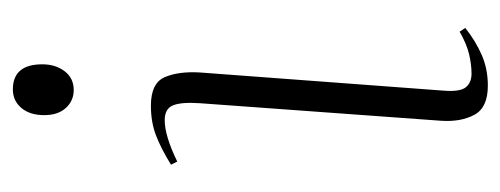

<svg xmlns="http://www.w3.org/2000/svg" viewBox="-266 -518 797 306"><g transform="rotate(-90 133.0 -364.5)"><path d="M103 -693Q103 -716 114.5 -729.5Q126 -743 144 -743Q184 -743 184 -696Q184 -675 173 -660.5Q162 -646 143 -646Q126 -646 114.5 -658.5Q103 -671 103 -693ZM122 -445Q124 -475 118.5 -488Q113 -501 95 -501Q70 -501 29 -481L24 -491Q50 -507 71 -515Q92 -523 118 -523Q154 -523 163.5 -501Q173 -479 171 -445L142 -56Q140 -30 147.5 -21Q155 -12 169 -12Q184 -12 200.5 -16Q217 -20 236 -31L242 -22Q222 -6 199.5 4Q177 14 150 14Q115 14 103.5 -7.5Q92 -29 94 -60Z"/></g></svg>

Font: Literata 72pt ExtraLight
Style: Italic
Weight: 200
Italic angle: -2°
Designer: Latin by Veronika Burian and Jose Scaglione. Greek by Irene Vlachou. Cyrillic by Vera Evstafieva
Foundry: TypeTogether
Version: Version 3.002